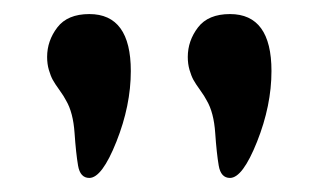

<svg xmlns="http://www.w3.org/2000/svg" viewBox="-20 -720 459 273"><path d="M47 -639Q47 -662 61.5 -681Q76 -700 107 -700Q166 -700 166 -619Q166 -570 145.5 -518.5Q125 -467 107 -467Q94 -467 91 -484.5Q88 -502 86 -531Q84 -560 74 -577Q71 -583 64.5 -592Q58 -601 55 -606.5Q52 -612 49.5 -620.5Q47 -629 47 -639ZM247 -639Q247 -662 261.5 -681Q276 -700 307 -700Q366 -700 366 -619Q366 -570 345.5 -518.5Q325 -467 307 -467Q294 -467 291 -484.5Q288 -502 286 -531Q284 -560 274 -577Q271 -583 264.5 -592Q258 -601 255 -606.5Q252 -612 249.5 -620.5Q247 -629 247 -639Z"/></svg>

Font: Happy Monkey
Style: Regular
Weight: 400
Version: Version 1.001